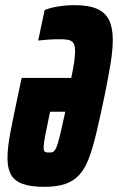

<svg xmlns="http://www.w3.org/2000/svg" viewBox="-20 -716 457 744"><path d="M152 8Q99 8 67.5 -3.5Q36 -15 22.5 -39.5Q9 -64 9 -103Q9 -144 20.5 -204Q32 -264 49 -344L64 -414H256Q264 -451 267.5 -476.5Q271 -502 271 -519Q271 -534 267.5 -543Q264 -552 257 -556.5Q250 -561 238.5 -562.5Q227 -564 211 -564Q189 -564 166.5 -562.5Q144 -561 128 -559L153 -677Q167 -683 184.5 -687Q202 -691 223 -693.5Q244 -696 268 -696Q323 -696 355.5 -682Q388 -668 402.5 -638.5Q417 -609 417 -562Q417 -521 408 -467Q399 -413 385 -344Q368 -263 354 -203.5Q340 -144 324.5 -103Q309 -62 287 -38Q265 -14 232.5 -3Q200 8 152 8ZM170 -125Q178 -125 183.5 -126.5Q189 -128 194 -136Q199 -144 204 -160.5Q209 -177 216 -207Q223 -237 233 -283H174Q161 -222 155 -190Q149 -158 149 -144Q149 -135 151.5 -131Q154 -127 158.5 -126Q163 -125 170 -125Z"/></svg>

Font: Saira ExtraCondensed Black
Style: Italic
Weight: 900
Width: 2
Italic angle: -12°
Designer: Hector Gatti with collaboration of the Omnibus-Type team
Foundry: Omnibus-Type
Version: Version 1.101